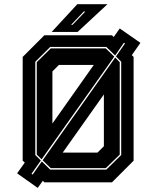

<svg xmlns="http://www.w3.org/2000/svg" viewBox="-20 -868 750 914"><path d="M159.5 26.5 61.5 -43 98 -94 88 -103V-597L191 -700H513L521.5 -692L550 -732.5L648.5 -664L607.5 -605.5L616 -597V-103L513 0H191L184 -7.5ZM135.5 -37 179 -99.5 219 -60.5H486L557 -130V-574L532 -599.5L575 -661L570 -664.5L528 -604L486 -644.5H219L148 -574V-130L174.5 -104L130 -41ZM178 -109.5 155 -132V-572L221.5 -637.5H483.5L524 -598.5ZM221.5 -67.5 183 -105 528.5 -594 550 -572V-132L483.5 -67.5ZM229.5 -280 426.5 -559H260.5L229.5 -528ZM278.5 -141.5H444L474.5 -172V-418.5ZM226 -716 348 -848H491.5L349.5 -716ZM318.5 -750H325.5L386 -813H378.5Z"/></svg>

Font: Tourney Expanded ExtraBold
Style: Regular
Weight: 800
Width: 7
Designer: Tyler Finck
Foundry: Etcetera Type Co
Version: Version 1.010; ttfautohint (v1.8.3)